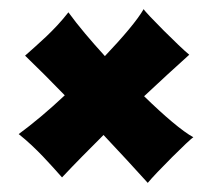

<svg xmlns="http://www.w3.org/2000/svg" viewBox="-20 -540 467 421"><path d="M404 -239C380 -252 340 -286 296 -329C330 -361 364 -392 395 -420C375 -436 299 -512 295 -520C282 -497 250 -459 210 -417C179 -451 151 -484 130 -513C99 -473 63 -443 35 -418C64 -390 93 -361 122 -331C87 -298 51 -268 21 -246C60 -215 91 -179 116 -151C145 -182 176 -213 207 -244C242 -207 275 -171 304 -139C320 -159 396 -235 404 -239Z"/></svg>

Font: Rum Raisin
Style: Regular
Weight: 400
Designer: Astigmatic (AOETI)
Foundry: Astigmatic (AOETI)
Version: Version 1.000